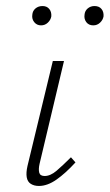

<svg xmlns="http://www.w3.org/2000/svg" viewBox="-20 -612 363 636"><path d="M109 4Q93 4 82 -3Q71 -10 68.5 -25Q66 -40 71 -62L155 -410H192L111 -69Q107 -51 110 -40Q113 -29 128 -29Q147 -29 167.5 -46.5Q188 -64 215 -91L230 -74Q197 -38 167 -17Q137 4 109 4ZM116 -528Q102 -528 93.5 -538.5Q85 -549 87 -563Q88 -576 97.5 -584Q107 -592 121 -592Q135 -592 143 -582.5Q151 -573 150 -558Q148 -546 138.5 -537Q129 -528 116 -528ZM289 -528Q274 -528 266 -538.5Q258 -549 260 -563Q261 -576 270.5 -584Q280 -592 293 -592Q308 -592 316 -582.5Q324 -573 323 -558Q321 -546 311.5 -537Q302 -528 289 -528Z"/></svg>

Font: Ysabeau Office ExtraLight
Style: Italic
Weight: 250
Italic angle: -12°
Designer: Christian Thalmann (Catharsis Fonts)
Version: Version 2.001;gftools[0.9.30]; featfreeze: tnum,lnum,ss02